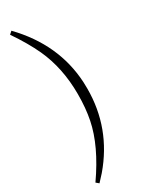

<svg xmlns="http://www.w3.org/2000/svg" viewBox="-263 -865 880 1130"><g transform="rotate(-30 177.0 -300.5)"><path d="M198.2 -300.8Q198.2 -478.5 132.8 -621.1Q94.7 -704.1 27.3 -802.7L45.9 -819.3Q247.1 -611.3 261.7 -345.7Q262.7 -323.2 262.7 -300.8Q262.7 -33.2 87.9 171.9Q67.4 195.3 45.9 217.8L27.3 202.1Q152.3 23.4 182.6 -128.9Q198.2 -206.1 198.2 -300.8Z"/></g></svg>

Font: GenYoMin JP Light
Style: Regular
Weight: 300
Version: Version 1.001;PS 1;hotconv 16.6.51;makeotf.lib2.5.65220 DEVE